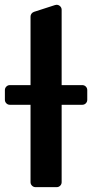

<svg xmlns="http://www.w3.org/2000/svg" viewBox="-60 -773 380 793"><path d="M66.1 -20.6V-340.2H-19.2Q-27.7 -340.2 -33.7 -346.2Q-39.8 -352.3 -39.8 -360.8V-400.9Q-39.8 -409.4 -33.7 -415.5Q-27.7 -421.5 -19.2 -421.5H66.1V-704.5Q66.1 -711.3 70.1 -716.6Q74.2 -721.9 80.6 -724.1L167.3 -752.1Q170.5 -753.2 173.7 -753.2Q182.2 -753.2 188.4 -747.2Q194.6 -741.1 194.6 -732.6V-421.5H279.5Q288.4 -421.5 294.4 -415.5Q300.4 -409.4 300.4 -400.9V-360.8Q300.4 -352.3 294.4 -346.2Q288.4 -340.2 279.5 -340.2H194.6V-20.6Q194.6 -12.1 188.6 -6Q182.5 0 173.7 0H87Q78.5 0 72.3 -6Q66.1 -12.1 66.1 -20.6Z"/></svg>

Font: DeltaSans SemiBold
Style: Regular
Weight: 600
Designer: Rasmus Andersson
Foundry: rsms
Version: Version 3.012